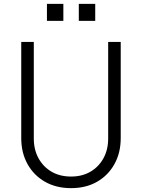

<svg xmlns="http://www.w3.org/2000/svg" viewBox="-20 -962 735 994"><path d="M348 12Q271 12 213 -21Q155 -54 122.5 -112.5Q90 -171 90 -247V-745H155V-245Q155 -187 179.5 -142.5Q204 -98 247 -73Q290 -48 348 -48Q405 -48 448 -73Q491 -98 515.5 -142.5Q540 -187 540 -245V-745H605V-247Q605 -171 572.5 -112.5Q540 -54 482.5 -21Q425 12 348 12ZM223 -854V-942H308V-854ZM388 -854V-942H473V-854Z"/></svg>

Font: Plus Jakarta Sans Light
Style: Regular
Weight: 300
Designer: Gumpita Rahayu
Foundry: Tokotype
Version: Version 2.006; ttfautohint (v1.8.4.7-5d5b)